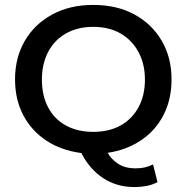

<svg xmlns="http://www.w3.org/2000/svg" viewBox="-20 -614 757 779"><path d="M526 145Q454 145 399 109Q344 73 310 7Q228 -4 168 -43.5Q108 -83 74.5 -146.5Q41 -210 41 -292Q41 -380 80.5 -448Q120 -516 191.5 -555Q263 -594 358 -594Q455 -594 526 -555Q597 -516 636.5 -448Q676 -380 676 -292Q676 -210 643 -146.5Q610 -83 551 -44Q492 -5 417 6Q430 31 458.5 50Q487 69 530 69Q552 69 568.5 65Q585 61 601 53L619 125Q598 136 574.5 140.5Q551 145 526 145ZM358 -79Q422 -79 468.5 -104.5Q515 -130 541.5 -178Q568 -226 568 -291Q568 -355 541.5 -403.5Q515 -452 468.5 -478.5Q422 -505 358 -505Q295 -505 248 -478.5Q201 -452 175.5 -403.5Q150 -355 150 -291Q150 -226 175.5 -178Q201 -130 248 -104.5Q295 -79 358 -79Z"/></svg>

Font: Rokkitt Medium
Style: Regular
Weight: 500
Version: Version 3.103